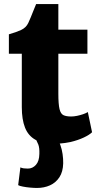

<svg xmlns="http://www.w3.org/2000/svg" viewBox="-20 -704 500 951"><path d="M70 213 81 125Q88 128.5 97 129.8Q106 131 118 131Q141.5 131 158 112.5Q174.5 94 175 58Q176 28.5 170 12.5Q165 0.5 160 -9.5Q157.5 -10.5 155 -12Q119.5 -32 103.8 -72.2Q88 -112.5 88 -173V-438H24V-534Q61 -544.5 85 -555.8Q109 -567 120 -590Q125.5 -601.5 132 -617.5Q138.5 -633.5 145.5 -651Q152.5 -668.5 159 -684H269V-557H413V-438H269V-240Q269 -188 274.8 -164Q280.5 -140 294.5 -133.5Q308.5 -127 333 -127Q345.5 -127 361.5 -130.2Q377.5 -133.5 392 -138.5Q406.5 -143.5 415 -149L436 -49Q423 -36 394.8 -22.8Q366.5 -9.5 329 -0.5Q303 5 276 7Q277.5 10.5 279 14.5Q286.5 35 290 59.2Q293.5 83.5 293 105Q292 147 274.2 174Q256.5 201 227.5 214Q198.5 227 163 227Q148.5 227 129.2 225.2Q110 223.5 93.2 220.2Q76.5 217 70 213Z"/></svg>

Font: Koeln Type Sans ExtraBold
Style: Regular
Weight: 800
Designer: Eben Sorkin
Foundry: Eben Sorkin
Version: Version 2.001